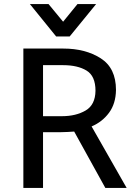

<svg xmlns="http://www.w3.org/2000/svg" viewBox="-20 -917 670 937"><path d="M126 -897H217L288 -811L358 -897H449L320 -739H254ZM288 -599H190V-350H283Q350 -350 397.5 -377.5Q445 -405 446 -474Q446 -546 402.5 -572.5Q359 -599 288 -599ZM494 0 342 -275Q326 -274 310.5 -273Q295 -272 279 -272H190V0H94V-680H289Q397 -680 471.5 -632.5Q546 -585 546 -478Q545 -411 512 -366.5Q479 -322 427 -300L598 0Z"/></svg>

Font: Palanquin Medium
Style: Regular
Weight: 500
Designer: Pria Ravichandran
Version: Version 1.0.4